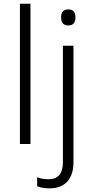

<svg xmlns="http://www.w3.org/2000/svg" viewBox="-20 -780 505 1040"><path d="M145 -759.8H87.9V0H145ZM311 -686C311 -656.7 324.2 -642.1 350.1 -642.1C376 -642.1 388.7 -656.7 388.7 -686C388.7 -714.8 376 -729 350.1 -729C324.2 -729 311 -714.8 311 -686ZM250 240.2C330.1 240.2 377.9 190.4 377.9 100.1V-532.2H320.8V99.1C320.8 163.1 291.5 190.9 244.1 190.9C220.7 190.9 199.7 187.5 181.2 180.2V229C196.8 235.4 219.2 240.2 250 240.2Z"/></svg>

Font: Noto Reveo Sans
Style: Regular
Weight: 300
Designer: Monotype Design Team
Foundry: Monotype Imaging Inc.
Version: Version 2.007